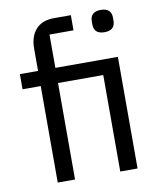

<svg xmlns="http://www.w3.org/2000/svg" viewBox="-83 -807 733 874"><g transform="rotate(-10 283.5 -370.0)"><path d="M113 0V-446H29V-516H113V-620Q113 -675 142 -707.5Q171 -740 226 -740H304V-670H193V-516H482V0H402V-446H193V0ZM393 -682V-695Q393 -740 442 -740Q491 -740 491 -695V-682Q491 -637 442 -637Q393 -637 393 -682Z"/></g></svg>

Font: Anuphan
Style: Regular
Weight: 400
Designer: Mike Abbink, Paul van der Laan, Pieter van Rosmalen, Mint Tantisuwanna
Foundry: Bold Monday; Cadson Demak
Version: Version 3.002;hotconv 1.0.109;makeotfexe 2.5.65596